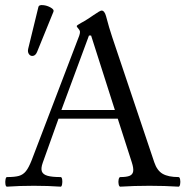

<svg xmlns="http://www.w3.org/2000/svg" viewBox="-22 -718 724 742"><path d="M4.9 -33.7Q35.2 -33.7 51.3 -38.3Q67.4 -43 78.1 -56.4Q88.9 -69.8 100.1 -98.1L284.2 -580.1Q287.1 -588.4 287.1 -594.7Q287.1 -598.1 284.7 -602.1Q282.2 -606 279.3 -609.4Q277.3 -611.3 275.9 -613.5Q274.4 -615.7 274.4 -617.2Q274.4 -620.1 293.9 -630.9Q298.3 -633.3 302.2 -635.3Q320.3 -646 338.9 -659.2Q351.6 -668 359.6 -672.6Q367.7 -677.2 370.6 -677.2Q376 -677.2 380.4 -671.9Q384.8 -666.5 387.7 -655.8Q393.6 -632.8 399.7 -612.5Q405.8 -592.3 411.6 -574.7L574.2 -90.8Q585 -58.6 606.9 -46.1Q628.9 -33.7 668 -33.7Q672.4 -33.7 674.1 -24.4Q675.8 -15.1 674.1 -5.9Q672.4 3.4 668 3.4Q615.2 0 555.7 0Q495.6 0 442.9 3.4Q438.5 3.4 436.5 -5.9Q434.6 -15.1 436.5 -24.4Q438.5 -33.7 442.9 -33.7Q467.3 -33.7 479 -38.6Q490.7 -43.5 492.7 -55.9Q494.6 -68.4 487.3 -90.8L433.1 -259.3H204.1L143.1 -88.9Q135.3 -66.9 139.9 -55.2Q144.5 -43.5 161.9 -38.6Q179.2 -33.7 212.4 -33.7Q216.8 -33.7 218.3 -24.4Q219.7 -15.1 218 -5.9Q216.3 3.4 212.4 3.4Q164.1 0 108.9 0Q53.2 0 4.9 3.4Q0.5 3.4 -1 -5.9Q-2.4 -15.1 -0.7 -24.4Q1 -33.7 4.9 -33.7ZM421.9 -293 330.1 -580.6H321.8L215.3 -293ZM86.9 -529.3 126.5 -691.4Q128.4 -699.7 144.3 -698.2Q160.2 -696.8 174.1 -688.7Q188 -680.7 184.6 -672.9L121.6 -518.1Q116.2 -504.4 106.4 -502.2Q96.7 -500 90.3 -508.3Q84 -516.6 86.9 -529.3Z"/></svg>

Font: Junicode Two Beta VF
Style: Regular
Weight: 400
Designer: Peter S. Baker
Foundry: Briery Creek Software
Version: Version 1.031 beta; ttfautohint (v1.8.1.43-b0c9)